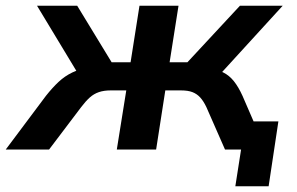

<svg xmlns="http://www.w3.org/2000/svg" viewBox="-55 -521 1036 669"><path d="M765 128 785 0H740L755 -98H915L881 128ZM-35 0 105 -187Q128 -216 149.5 -236Q171 -256 197 -268.5Q223 -281 255 -284L228 -246L74 -501H214L334 -304H400L431 -501H567L536 -304H598L781 -501H930L697 -246L672 -283Q702 -279 723 -268.5Q744 -258 760 -238Q776 -218 790 -187L871 0H729L664 -148Q654 -169 642.5 -181.5Q631 -194 615.5 -200Q600 -206 575 -206H521L489 0H352L385 -206H331Q307 -206 289.5 -200Q272 -194 258 -181.5Q244 -169 228 -148L116 0Z"/></svg>

Font: Nunito Sans 7pt
Style: Bold Italic
Weight: 700
Italic angle: -9°
Version: Version 3.101;gftools[0.9.27]